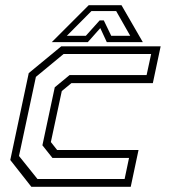

<svg xmlns="http://www.w3.org/2000/svg" viewBox="-20 -718 665 738"><path d="M100.5 0 19.5 -103 90.5 -437 215.5 -540H597.5L567.5 -398.5H254.5L217.5 -368L175.5 -172L199.5 -141.5H512.5L482.5 0ZM124 -30H459L476 -111H181.5L143 -159.5L190.5 -382.5L247.5 -429.5H543.5L561 -510.5H224.5L118 -422.5L53 -118.5ZM321 -698H447L529 -556H390.5L365.5 -610L317.5 -556H179ZM331.5 -675.5 237 -580.5H310L363 -639.5H379L407.5 -580.5H480.5L426.5 -675.5Z"/></svg>

Font: Tourney Light
Style: Italic
Weight: 300
Italic angle: -12°
Version: Version 1.015